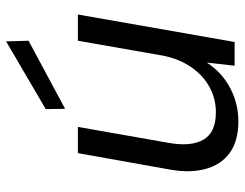

<svg xmlns="http://www.w3.org/2000/svg" viewBox="-104 -668 784 615"><g transform="rotate(-90 287.5 -360.0)"><path d="M207 12Q144 12 106 -15.5Q68 -43 54.5 -92.5Q41 -142 52 -205L105 -502H189L138 -212Q125 -140 148 -100Q171 -60 236 -60Q278 -60 315 -79.5Q352 -99 379 -137Q406 -175 417 -228L465 -502H549L461 0H385L395 -89Q364 -41 314 -14.5Q264 12 207 12ZM247 -543 246 -605 463 -732 465 -660Z"/></g></svg>

Font: DM Sans 16pt
Style: Italic
Weight: 400
Italic angle: -10°
Version: Version 4.004;gftools[0.9.30]